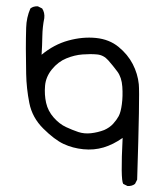

<svg xmlns="http://www.w3.org/2000/svg" viewBox="-20 -542 540 620"><path d="M391.6 58.6 377.9 51.8Q369.1 38.1 376 -96.7Q345.7 -75.2 314.5 -65.9Q283.2 -56.6 249 -60.1Q214.8 -63.5 185.5 -77.1Q156.2 -90.8 120.1 -126.5Q84 -162.1 74.7 -209.5Q65.4 -256.8 64.5 -303.2Q63.5 -349.6 63.5 -384.8Q63.5 -419.9 64.5 -452.6Q65.4 -485.4 78.1 -514.6Q87.9 -522.5 102.5 -521.5L116.2 -514.6Q125 -501 123 -483.4Q117.2 -455.1 116.7 -424.8Q116.2 -394.5 114.3 -365.2Q154.3 -398.4 200.7 -411.1Q247.1 -423.8 290 -419.4Q333 -415 362.8 -390.6Q392.6 -366.2 408.7 -335Q424.8 -303.7 428.2 -270Q431.6 -236.3 422.9 38.1L416 51.8Q406.2 59.6 391.6 58.6ZM316.4 -122.1Q334 -129.9 345.2 -142.1Q356.4 -154.3 363.3 -167Q370.1 -179.7 373.5 -205.6Q377 -231.4 375 -261.7Q373 -292 358.9 -311Q344.7 -330.1 329.6 -347.2Q314.5 -364.3 293.5 -366.2Q272.5 -368.2 246.6 -366.2Q220.7 -364.3 194.3 -353.5Q168 -342.8 147.9 -318.4Q127.9 -293.9 125.5 -265.1Q123 -236.3 128.9 -210Q134.8 -183.6 153.3 -162.6Q171.9 -141.6 192.9 -131.8Q213.9 -122.1 232.9 -115.7Q252 -109.4 273.9 -111.8Q295.9 -114.3 316.4 -122.1Z"/></svg>

Font: JasonHandwriting1
Style: Regular
Weight: 400
Version: Version 1.48.20